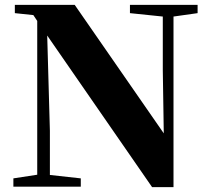

<svg xmlns="http://www.w3.org/2000/svg" viewBox="-20 -767 865 789"><path d="M605 2H693V-699L792 -713V-747H514V-713L649 -699V-478L653 -219L287 -747H41V-713L117 -705L133 -681V-49L35 -34V0H312V-34L185 -48V-230L174 -621Z"/></svg>

Font: Noto Serif CJK SC Black
Style: Regular
Weight: 900
Designer: Ryoko NISHIZUKA 西塚涼子 (kana & ideographs); Frank Grießhammer (Latin, Greek & Cyrillic); Wenlong ZHANG 张文龙 (bopomofo); San
Foundry: Adobe
Version: Version 2.001;hotconv 1.1.0;makeotfexe 2.6.0